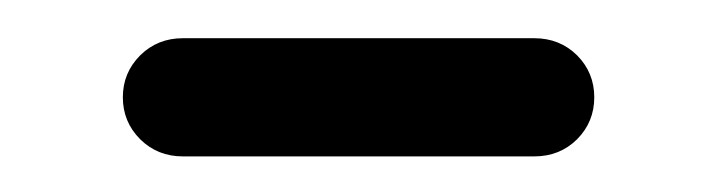

<svg xmlns="http://www.w3.org/2000/svg" viewBox="-20 -331 383 103"><path d="M78.1 -247.1Q64.5 -247.1 55.2 -256.3Q45.9 -265.6 45.9 -278.8Q45.9 -292 55.2 -301.3Q64.5 -310.5 78.1 -310.5H266.6Q280.3 -310.5 289.6 -301.3Q298.8 -292 298.8 -278.8Q298.8 -265.6 289.6 -256.3Q280.3 -247.1 266.6 -247.1Z"/></svg>

Font: Gen Jyuu Gothic P Normal
Style: Regular
Weight: 300
Designer: [Source Han Sans]
Ryoko NISHIZUKA  (kana & ideographs); Paul D. Hunt (Latin, Greek & Cyrillic); Wenlong ZHANG  (bopomofo
Version: Version 1.002.20150607